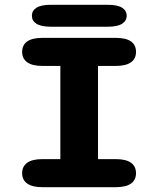

<svg xmlns="http://www.w3.org/2000/svg" viewBox="-20 -776 659 796"><path d="M155.4 0Q113.9 0 92.9 -15Q71.8 -30.1 71.8 -57.9Q71.8 -86.2 92.9 -101.3Q113.9 -116.3 155.4 -116.3H230.2V-502.7H155.4Q113.9 -502.7 92.9 -517.8Q71.8 -532.8 71.8 -561.1Q71.8 -589.3 92.9 -604.2Q113.9 -619 155.4 -619H460.3Q502.2 -619 523.1 -604.2Q543.9 -589.3 543.9 -561.1Q543.9 -532.8 523.1 -517.8Q502.2 -502.7 460.3 -502.7H386.3V-116.3H460.3Q502.2 -116.3 523.1 -101.3Q543.9 -86.2 543.9 -57.9Q543.9 -30.1 523.1 -15Q502.2 0 460.3 0ZM112.2 -710.8Q112.2 -731.6 131.1 -743.9Q150 -756.2 191.9 -756.2H425.4Q467.3 -756.2 486.2 -743.9Q505.2 -731.6 505.2 -710.8Q505.2 -689.9 486.2 -677.6Q467.3 -665.2 425.4 -665.2H191.9Q150 -665.2 131.1 -677.6Q112.2 -689.9 112.2 -710.8Z"/></svg>

Font: Sono ExtraLight
Style: Regular
Weight: 200
Designer: Tyler Finck
Foundry: Tyler Finck
Version: Version 2.112